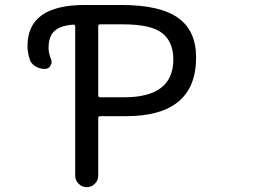

<svg xmlns="http://www.w3.org/2000/svg" viewBox="-20 -775 1040 774"><path d="M383.8 -676.8Q376 -676.8 376 -669.9V-390.6Q376 -382.8 383.8 -382.8H480.5Q678.7 -382.8 678.7 -535.2Q678.7 -606.4 633.8 -641.6Q588.9 -676.8 477.5 -676.8ZM283.2 -668Q283.2 -675.8 275.4 -675.8Q224.6 -671.9 201.2 -651.4Q175.8 -629.9 175.8 -581.1Q175.8 -560.5 185.5 -537.1Q191.4 -523.4 183.6 -510.3Q175.8 -497.1 161.1 -497.1Q139.6 -497.1 121.6 -508.3Q103.5 -519.5 98.6 -540Q90.8 -565.4 90.8 -589.8Q90.8 -754.9 321.3 -754.9H469.7Q625 -754.9 697.8 -703.1Q770.5 -651.4 770.5 -543Q770.5 -306.6 487.3 -306.6H383.8Q376 -306.6 376 -298.8V-66.4Q376 -47.9 362.3 -34.2Q348.6 -20.5 329.6 -20.5Q310.5 -20.5 296.9 -34.2Q283.2 -47.9 283.2 -66.4Z"/></svg>

Font: Rounded Mgen+ 2m regular
Style: Regular
Weight: 400
Designer: [Source Han Sans]
Ryoko NISHIZUKA  (kana & ideographs); Paul D. Hunt (Latin, Greek & Cyrillic); Wenlong ZHANG  (bopomofo
Version: Version 1.059.20150602